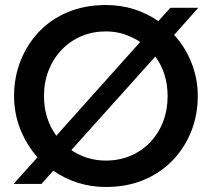

<svg xmlns="http://www.w3.org/2000/svg" viewBox="-20 -732 843 764"><path d="M401 12Q342 12 289 -5Q236 -22 192 -53L145 0H34L129 -106Q86 -155 61 -217.5Q36 -280 36 -350Q36 -425 62 -490.5Q88 -556 135.5 -606Q183 -656 250.5 -684Q318 -712 401 -712Q462 -712 514.5 -695Q567 -678 610 -648L658 -701H769L673 -593Q717 -545 742 -482Q767 -419 767 -350Q767 -275 741 -209.5Q715 -144 667 -94Q619 -44 552 -16Q485 12 401 12ZM401 -93Q454 -93 499 -112Q544 -131 577.5 -166Q611 -201 629 -248Q647 -295 647 -350Q647 -395 634.5 -435Q622 -475 598 -507L264 -135Q292 -115 327.5 -104Q363 -93 401 -93ZM204 -192 538 -565Q509 -584 475 -595.5Q441 -607 401 -607Q349 -607 304 -588Q259 -569 225.5 -534Q192 -499 173.5 -452Q155 -405 155 -350Q155 -304 167.5 -264.5Q180 -225 204 -192Z"/></svg>

Font: MuseoModerno Thin Medium
Style: Regular
Weight: 500
Version: Version 1.003